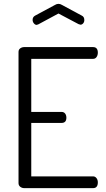

<svg xmlns="http://www.w3.org/2000/svg" viewBox="-20 -975 548 995"><path d="M283 -905 179 -849Q178 -849 176 -848Q172 -846 170 -846Q162 -846 155.5 -854Q149 -862 149 -872Q149 -887 162 -894L266 -950Q274 -955 283 -955Q292 -955 300 -950L404 -894Q417 -888 417 -871Q417 -861 411 -854Q405 -847 397 -847Q396 -847 387 -850ZM142 -670V-395H299Q311 -395 317.5 -386.5Q324 -378 324 -365Q324 -338 299 -338H142V-61H462Q473 -61 480 -52Q487 -43 487 -30Q487 0 462 0H106Q94 0 85 -7Q76 -14 76 -26V-706Q76 -718 85 -724.5Q94 -731 106 -731H462Q487 -731 487 -702Q487 -689 480.5 -679.5Q474 -670 462 -670Z"/></svg>

Font: Dosis
Style: Book
Weight: 400
Designer: EdgarTolentino, PabloImpallari, IginoMarini
Foundry: EdgarTolentino, PabloImpallari, IginoMarini
Version: Version 1.007